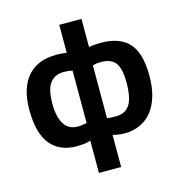

<svg xmlns="http://www.w3.org/2000/svg" viewBox="-127 -813 1059 1127"><g transform="rotate(-15 402.5 -250.0)"><path d="M335 4Q309 12 288 13.5Q267 15 250 15Q146 15 91 -53.5Q36 -122 36 -262Q36 -395 97 -465Q158 -535 273 -535Q287 -535 302 -534Q317 -533 335 -530V-700H470V-529Q496 -533 513.5 -534Q531 -535 545 -535Q657 -535 713 -474Q769 -413 769 -273Q769 -208 754 -154.5Q739 -101 710 -63.5Q681 -26 638 -5.5Q595 15 539 15Q529 15 507.5 12.5Q486 10 470 5V200H335ZM464 -99Q477 -96 489.5 -95.5Q502 -95 518 -95Q575 -95 602 -136.5Q629 -178 629 -273Q629 -354 603 -390Q577 -426 512 -426Q499 -426 488.5 -424.5Q478 -423 464 -419ZM341 -420Q324 -424 314 -425Q304 -426 290 -426Q234 -426 205 -388.5Q176 -351 176 -262Q176 -184 203 -139.5Q230 -95 287 -95Q312 -95 341 -102Z"/></g></svg>

Font: PT Sans Caption
Style: Bold
Weight: 700
Designer: A.Korolkova, O.Umpeleva, V.Yefimov
Foundry: ParaType Ltd
Version: Version 2.003W OFL